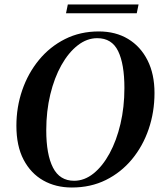

<svg xmlns="http://www.w3.org/2000/svg" viewBox="-20 -818 708 855"><path d="M300 17Q228 17 172.5 -14.5Q117 -46 85 -107Q53 -168 53 -258Q53 -341 79 -416.5Q105 -492 153.5 -551Q202 -610 269.5 -644Q337 -678 420 -678Q495 -678 550.5 -644.5Q606 -611 637 -549.5Q668 -488 668 -404Q668 -319 642 -243Q616 -167 567.5 -108.5Q519 -50 451.5 -16.5Q384 17 300 17ZM310 -13Q356 -13 396.5 -45.5Q437 -78 468 -135Q499 -192 516.5 -266.5Q534 -341 534 -426Q534 -533 506 -590.5Q478 -648 413 -648Q367 -648 326 -616Q285 -584 253.5 -528Q222 -472 204 -397.5Q186 -323 186 -238Q186 -130 216 -71.5Q246 -13 310 -13ZM274 -759 282 -798H597L589 -759Z"/></svg>

Font: DeepMind Serif Text
Style: Italic
Weight: 400
Italic angle: -12°
Designer: Frank Grießhammer / Modifications: Colophon Foundry
Foundry: Colophon Foundry
Version: Version 5.003; ttfautohint (v1.8.2)